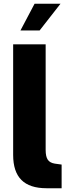

<svg xmlns="http://www.w3.org/2000/svg" viewBox="-20 -999 360 1022"><path d="M50 -174V-763H223V-201Q223 -165 234.5 -148.5Q246 -132 272 -128L308 -123V3H228Q138 3 94 -41Q50 -85 50 -174ZM164 -979H302L191 -837H89Z"/></svg>

Font: Exo ExtraBold
Style: Regular
Weight: 800
Designer: Natanael Gama
Foundry: Natanael Gama
Version: Version 1.500